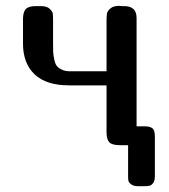

<svg xmlns="http://www.w3.org/2000/svg" viewBox="-20 -493 573 652"><path d="M58.1 -345.2V-428.2Q58.1 -451.2 67.1 -461.7Q76.2 -472.2 101.1 -472.2H120.1Q139.2 -472.2 148.7 -463.1Q158.2 -454.1 159.2 -447Q160.2 -439.9 160.2 -426.8V-346.2Q160.2 -327.1 160.6 -316.7Q161.1 -306.2 164.1 -291.5Q167 -276.9 172.6 -269.5Q178.2 -262.2 189.7 -256.6Q201.2 -251 216.8 -251H341.8V-424.8Q341.8 -439.9 343.5 -448Q345.2 -456.1 355.2 -464.6Q365.2 -473.1 384.8 -473.1Q385.7 -473.1 388.9 -472.7Q392.1 -472.2 394 -472.2H401.9Q443.8 -472.2 443.8 -432.1V-64H471.2Q489.3 -64 497.6 -57.4Q505.9 -50.8 505.9 -30.8V106Q505.9 121.1 500 128.7Q494.1 136.2 488 137.7Q481.9 139.2 471.2 139.2H448.2Q433.1 139.2 425 132.6Q417 126 416 120.6Q415 115.2 415 104V0H387.2Q360.4 0 351.1 -10Q341.8 -20 341.8 -43.9V-203.1H214.8Q137.7 -203.1 97.9 -240.2Q58.1 -277.3 58.1 -345.2Z"/></svg>

Font: CMU Sans Serif Demi Condensed
Style: DemiCondensed
Weight: 600
Width: 3
Version: Version 0.7.0